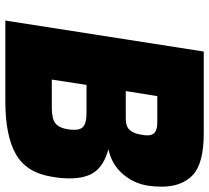

<svg xmlns="http://www.w3.org/2000/svg" viewBox="-52 -731 783 719"><g transform="rotate(90 339.5 -371.5)"><path d="M173 -743H479Q592 -743 635.5 -702Q679 -661 679 -585Q679 -557 675 -532Q666 -479 630.5 -438.5Q595 -398 539 -386Q597 -370 622.5 -336.5Q648 -303 648 -240Q648 -210 642 -175Q627 -79 557.5 -39.5Q488 0 360 0H57ZM425 -451Q452 -451 464.5 -463.5Q477 -476 482 -497Q487 -520 487 -531Q487 -552 475 -560.5Q463 -569 438 -569H340L321 -451ZM385 -174Q425 -174 442.5 -188Q460 -202 465 -240Q466 -247 466 -260Q466 -284 451.5 -294Q437 -304 402 -304H298L278 -174Z"/></g></svg>

Font: Exo Black
Style: Italic
Weight: 900
Italic angle: -9°
Designer: Natanael Gama
Foundry: Natanael Gama
Version: Version 1.500; ttfautohint (v1.6)